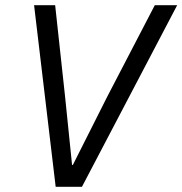

<svg xmlns="http://www.w3.org/2000/svg" viewBox="-20 -718 701 738"><path d="M295 0H194L111 -698H192L230 -348L257 -84H260L393 -348L575 -698H661Z"/></svg>

Font: IBM Plex Sans
Style: Italic
Weight: 400
Italic angle: -11.31°
Designer: Mike Abbink, Paul van der Laan, Pieter van Rosmalen
Foundry: Bold Monday
Version: Version 3.201